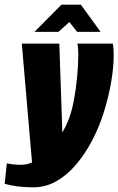

<svg xmlns="http://www.w3.org/2000/svg" viewBox="-63 -681 505 819"><path d="M79 118Q42 118 11.5 114Q-19 110 -43 103L-34 16Q-23 18 -8.5 20Q6 22 27 22Q65 22 103.5 -4.5Q142 -31 174.5 -73.5Q207 -116 226 -162Q242 -200 251.5 -250Q261 -300 266 -352.5Q271 -405 271 -448Q271 -462 270 -474Q269 -486 267 -495H418Q422 -478 422 -448Q422 -394 411 -330Q400 -266 379.5 -201Q359 -136 328 -78Q299 -23 261 21.5Q223 66 177.5 92Q132 118 79 118ZM77 51 30 -495H190L206 -27ZM84 -545 199 -661H282L366 -545H266L233 -587L186 -545Z"/></svg>

Font: Alumni Sans Black
Style: Italic
Weight: 900
Italic angle: -8°
Version: Version 1.016